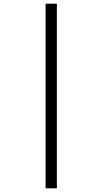

<svg xmlns="http://www.w3.org/2000/svg" viewBox="-20 -770 570 1040"><path d="M227 -750H288V250H227Z"/></svg>

Font: Panefresco 250wt
Style: Regular
Weight: 300
Version: Version 1.000